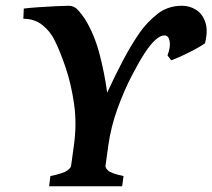

<svg xmlns="http://www.w3.org/2000/svg" viewBox="-20 -650 741 670"><path d="M577.6 -439.5 564.5 -456.5Q575.7 -486.3 572 -506.3Q568.4 -526.4 553.7 -526.4Q525.4 -525.9 486.3 -466.8Q466.8 -437.5 440.2 -386.5Q413.6 -335.4 390.4 -272Q367.2 -208.5 357.9 -142.1L348.1 -70.8Q347.2 -64.5 357.4 -54.7Q367.7 -44.9 411.1 -35.6L406.2 0H151.4L155.8 -35.6Q200.7 -44.9 213.9 -54.4Q227.1 -64 228 -70.8L237.8 -142.1Q248.5 -217.3 238.5 -287.1Q228.5 -356.9 209 -414.3Q189.5 -471.7 170.9 -508.8Q156.2 -539.6 128.7 -562Q101.1 -584.5 61.5 -584.5L63 -620.1Q81.5 -622.6 113.8 -624.8Q146 -627 176.3 -628.4Q206.5 -629.9 219.7 -629.9Q239.3 -629.9 252.9 -614.3Q266.6 -598.6 276.9 -583Q309.6 -529.3 327.1 -462.4Q344.7 -395.5 354 -326.7Q382.3 -388.2 409.9 -440.4Q437.5 -492.7 467.8 -536.6Q494.1 -573.7 530 -601.8Q565.9 -629.9 615.2 -629.9Q642.1 -629.9 664.3 -615.7Q686.5 -601.6 696.5 -572.5Q706.5 -543.5 695.3 -499Q682.1 -489.3 660.4 -477.8Q638.7 -466.3 616.2 -455.8Q593.8 -445.3 577.6 -439.5Z"/></svg>

Font: Gentium Plus
Style: Bold Italic
Weight: 700
Italic angle: -8°
Designer: Victor Gaultney, Annie Olsen, Iska Routamaa, Becca Hirsbrunner
Foundry: SIL International
Version: Version 6.101